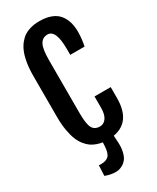

<svg xmlns="http://www.w3.org/2000/svg" viewBox="-258 -913 973 1189"><g transform="rotate(-30 228.5 -318.0)"><path d="M251 7.3Q231.9 7.3 214.8 5.1Q197.8 2.9 176.5 -4.4Q155.3 -11.7 137.9 -23.4Q120.6 -35.2 103.3 -56.6Q85.9 -78.1 74.5 -106.7Q63 -135.3 55.7 -177.5Q48.3 -219.7 48.3 -271.5V-566.9Q48.3 -619.1 55.7 -661.1Q63 -703.1 75 -731.2Q86.9 -759.3 104.2 -780.3Q121.6 -801.3 138.9 -812.7Q156.2 -824.2 177.5 -830.8Q198.7 -837.4 215.1 -839.4Q231.4 -841.3 250.5 -841.3Q298.3 -841.3 333.3 -827.6Q368.2 -814 387.7 -788.8Q407.2 -763.7 416 -733.2Q424.8 -702.6 424.8 -664.6Q424.8 -618.2 414.1 -564.9H311.5V-607.4Q311.5 -744.6 252 -744.6Q215.8 -744.6 198.5 -713.1Q181.2 -681.6 181.2 -604.5V-223.6Q181.2 -147 196.5 -117.7Q211.9 -88.4 251 -88.4Q277.3 -88.4 295.2 -113Q313 -137.7 313 -185.1V-266.6H428.7V-189.5Q428.7 6.3 251 7.3ZM294.4 0.5 297.4 50.8Q299.8 90.3 292.5 120.1Q285.2 149.9 273.4 165.3Q261.7 180.7 245.4 190.2Q229 199.7 217 202.1Q205.1 204.6 193.4 204.6Q158.2 204.6 119.6 189.9L123 116.2Q128.4 116.7 139.2 116.7Q175.8 116.7 193.8 98.6Q211.9 80.6 214.4 27.3L215.3 5.9L260.7 -66.4Z"/></g></svg>

Font: FjallaOne
Style: Regular
Weight: 400
Designer: Irina Smirnova
Foundry: Irina Smirnova
Version: Version 1.001